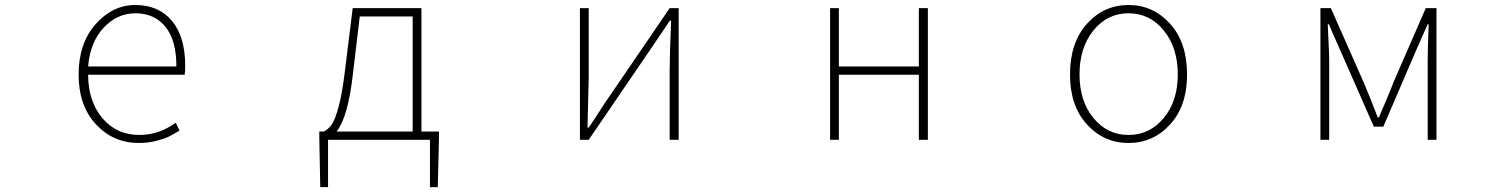

<svg xmlns="http://www.w3.org/2000/svg" viewBox="-20 -560 6040 769"><path d="M536.1 12.7Q433.6 12.7 364.3 -62Q294.9 -136.7 294.9 -261.7Q294.9 -385.7 362.8 -462.9Q430.7 -540 522.5 -540Q615.2 -540 668.5 -476.6Q721.7 -413.1 721.7 -296.9Q721.7 -273.4 719.7 -260.7H333Q333 -155.3 389.6 -87.4Q446.3 -19.5 538.1 -19.5Q617.2 -19.5 683.6 -68.4L699.2 -37.1Q673.8 -21.5 655.8 -12.7Q637.7 -3.9 605 4.4Q572.3 12.7 536.1 12.7ZM333 -293.9H686.5Q686.5 -398.4 642.6 -452.6Q598.6 -506.8 522.5 -506.8Q449.2 -506.8 395 -448.7Q340.8 -390.6 333 -293.9Z M1420.9 -494.1 1394.5 -272.5Q1375 -91.8 1328.1 -33.2H1632.8V-494.1ZM1668 -33.2H1738.3V-12.7L1733.4 189.5H1702.1V0H1293.9V189.5H1262.7L1258.8 -12.7V-33.2H1277.3Q1295.9 -43 1309.1 -62Q1322.3 -81.1 1336.4 -133.3Q1350.6 -185.5 1361.3 -274.4L1392.6 -527.3H1668Z M2302.7 0V-527.3H2337.9V-249Q2337.9 -226.6 2333 -48.8H2337.9Q2349.6 -65.4 2376 -106.4Q2402.3 -147.5 2414.1 -164.1L2662.1 -527.3H2698.2V0H2662.1V-277.3Q2662.1 -335 2668 -477.5H2663.1L2585.9 -363.3L2337.9 0Z M3304.7 0V-527.3H3339.8V-293.9H3660.2V-527.3H3696.3V0H3660.2V-260.7H3339.8V0Z M4265.6 -261.7Q4265.6 -389.6 4333.5 -464.8Q4401.4 -540 4500 -540Q4598.6 -540 4666.5 -464.8Q4734.4 -389.6 4734.4 -261.7Q4734.4 -135.7 4666.5 -61.5Q4598.6 12.7 4500 12.7Q4401.4 12.7 4333.5 -61.5Q4265.6 -135.7 4265.6 -261.7ZM4697.3 -261.7Q4697.3 -369.1 4641.1 -438Q4585 -506.8 4500 -506.8Q4415 -506.8 4359.4 -438Q4303.7 -369.1 4303.7 -261.7Q4303.7 -155.3 4359.4 -87.4Q4415 -19.5 4500 -19.5Q4585 -19.5 4641.1 -87.4Q4697.3 -155.3 4697.3 -261.7Z M5268.6 0V-527.3H5310.5L5443.4 -226.6Q5449.2 -212.9 5468.8 -164.6Q5488.3 -116.2 5498 -89.8H5502.9Q5554.7 -210.9 5559.6 -226.6L5690.4 -527.3H5733.4V0H5698.2V-318.4Q5698.2 -361.3 5702.1 -462.9H5698.2L5651.4 -357.4L5520.5 -52.7H5482.4L5348.6 -357.4Q5308.6 -446.3 5302.7 -462.9H5297.9Q5297.9 -454.1 5300.8 -397.9Q5303.7 -341.8 5303.7 -318.4V0Z"/></svg>

Font: GenEi Gothic M ExtraLight
Style: Regular
Weight: 200
Designer: o_tamon (Modified); [Source Han Sans]
Ryoko NISHIZUKA  (kana & ideographs); Paul D. Hunt (Latin, Greek & Cyrillic); Wenl
Version: Version 1.1a;Original Version 1.004